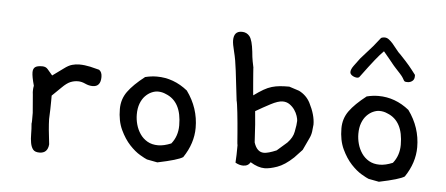

<svg xmlns="http://www.w3.org/2000/svg" viewBox="-44 -661 1776 764"><g transform="rotate(5 844.5 -279.0)"><path d="M343 -340Q355 -332 355 -312Q355 -273 323 -273Q308 -273 293 -280Q278 -287 264 -287Q248 -287 233.5 -281Q219 -275 201 -257L164 -221V-200Q164 -185 163.5 -166.5Q163 -148 162 -127Q163 -90 171 -27Q168 9 135 9Q117 9 109.5 -0.5Q102 -10 99 -26Q96 -42 96 -62Q96 -82 94 -103Q95 -108 95 -115Q95 -122 95 -130V-146L89 -219Q88 -224 88 -228Q88 -232 88 -236Q88 -244 90 -254Q80 -290 80 -307Q80 -321 88 -327.5Q96 -334 117 -334Q131 -334 139 -324.5Q147 -315 159 -301L203 -333Q220 -346 234.5 -350Q249 -354 263 -354Q284 -354 307 -349Z M707 -23Q688 -10 606 7L564 -1Q556 -4 535.5 -16Q515 -28 493.5 -51Q472 -74 455.5 -109Q439 -144 439 -192Q439 -231 461 -261.5Q483 -292 528 -327Q552 -333 575 -333Q642 -333 698 -288Q746 -222 746 -143Q746 -81 707 -23ZM616 -267Q601 -274 584 -274Q572 -274 558.5 -268Q545 -262 533.5 -250Q522 -238 515 -219.5Q508 -201 508 -176Q508 -156 513.5 -136Q519 -116 530.5 -99Q542 -82 560 -71.5Q578 -61 603 -61Q626 -61 655 -73Q680 -104 680 -147Q680 -242 616 -267Z M1188 -282Q1212 -235 1212 -197Q1211 -183 1209 -168.5Q1207 -154 1200 -140L1178 -93L1147 -60Q1113 -28 1083 -17.5Q1053 -7 1033 -7Q1007 -7 976 -26Q967 -10 947 -10Q932 -10 916 -19Q917 -33 917.5 -50.5Q918 -68 918 -89Q917 -91 916 -104.5Q915 -118 913.5 -137Q912 -156 910 -177.5Q908 -199 906 -217.5Q904 -236 902 -249.5Q900 -263 899 -265L885 -384Q880 -427 872 -458Q864 -489 864 -503Q864 -540 896 -540Q916 -540 927.5 -525Q939 -510 944 -465Q946 -442 949 -426.5Q952 -411 954 -402V-399Q954 -396 955.5 -378Q957 -360 958.5 -340.5Q960 -321 961.5 -305.5Q963 -290 963 -292Q985 -308 1001.5 -317.5Q1018 -327 1033.5 -331.5Q1049 -336 1065 -337.5Q1081 -339 1103 -339L1143 -326Q1173 -311 1188 -282ZM1140 -162Q1146 -192 1146 -206Q1146 -213 1142 -225.5Q1138 -238 1130 -249.5Q1122 -261 1110 -269.5Q1098 -278 1082 -278Q1064 -278 1034.5 -262.5Q1005 -247 976 -230Q981 -186 985 -106Q997 -68 1025 -68Q1042 -68 1075 -82L1115 -117Q1136 -139 1140 -162Z M1597 -429Q1597 -427 1597 -422Q1597 -411 1589 -404.5Q1581 -398 1570 -398Q1563 -398 1560 -399Q1557 -400 1555 -403.5Q1553 -407 1549.5 -413Q1546 -419 1537 -429Q1525 -442 1519.5 -448Q1514 -454 1510.5 -458Q1507 -462 1503.5 -466.5Q1500 -471 1491 -482L1466 -512Q1458 -504 1450 -495Q1442 -486 1432.5 -474Q1423 -462 1409.5 -444.5Q1396 -427 1377 -401Q1374 -398 1368 -398Q1366 -398 1361.5 -399Q1357 -400 1352 -402.5Q1347 -405 1343.5 -409Q1340 -413 1340 -418Q1340 -429 1351 -444L1374 -475Q1382 -484 1394 -497.5Q1406 -511 1422 -529L1450 -564Q1456 -567 1464 -567Q1473 -567 1481 -561Q1489 -555 1497 -546Q1505 -537 1514 -525Q1523 -513 1534 -503Q1547 -489 1555 -480.5Q1563 -472 1569.5 -464Q1576 -456 1582 -448.5Q1588 -441 1597 -429ZM1592 -23Q1573 -10 1491 7L1449 -1Q1441 -4 1420.5 -16Q1400 -28 1378.5 -51Q1357 -74 1340.5 -109Q1324 -144 1324 -192Q1324 -231 1346 -261.5Q1368 -292 1413 -327Q1437 -333 1460 -333Q1527 -333 1583 -288Q1631 -222 1631 -143Q1631 -81 1592 -23ZM1501 -267Q1486 -274 1469 -274Q1457 -274 1443.5 -268Q1430 -262 1418.5 -250Q1407 -238 1400 -219.5Q1393 -201 1393 -176Q1393 -156 1398.5 -136Q1404 -116 1415.5 -99Q1427 -82 1445 -71.5Q1463 -61 1488 -61Q1511 -61 1540 -73Q1565 -104 1565 -147Q1565 -242 1501 -267Z"/></g></svg>

Font: Gaegu
Style: Accents-Regular
Weight: 400
Designer: JIKJI
Foundry: JIKJI
Version: Version 1.00